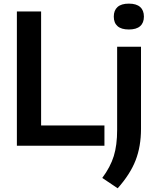

<svg xmlns="http://www.w3.org/2000/svg" viewBox="-20 -803 862 1058"><path d="M73 0V-740H206.5V-111.5H555.5V0ZM543.5 177.5Q588.5 117 607 57Q625.5 -3 625.5 -87V-545.5H757V-93Q757 4 727.2 80.5Q697.5 157 628.5 234.5ZM607 -711.5Q607 -746 627.8 -764.5Q648.5 -783 690 -783Q731.5 -783 752.2 -764.5Q773 -746 773 -711.5Q773 -677 752.2 -658.8Q731.5 -640.5 690 -640.5Q648.5 -640.5 627.8 -658.8Q607 -677 607 -711.5Z"/></svg>

Font: Encode Sans SemiBold
Style: Regular
Weight: 600
Designer: Multiple Designers
Foundry: Impallari Type
Version: Version 2.000